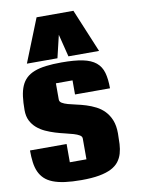

<svg xmlns="http://www.w3.org/2000/svg" viewBox="-117 -1212 1008 1311"><g transform="rotate(-10 387.0 -556.0)"><path d="M281.7 -550.8Q281.7 -535.2 297.1 -525.9Q312.5 -516.6 337.6 -509.5Q362.8 -502.4 395 -495.6Q427.2 -488.8 460.7 -478.3Q494.1 -467.8 526.4 -451.4Q558.6 -435.1 583.7 -408.9Q608.9 -382.8 624.3 -344.7Q639.6 -306.6 639.6 -252.9Q639.6 -214.4 637.7 -179.2Q635.7 -144 627 -114Q618.2 -84 599.6 -59.6Q581.1 -35.2 547.6 -17.8Q514.2 -0.5 463.4 8.8Q412.6 18.1 339.4 18.1Q274.4 18.1 225.8 11.5Q177.2 4.9 142.6 -8.8Q107.9 -22.5 85.7 -43.7Q63.5 -64.9 50.5 -93.8Q37.6 -122.6 32.7 -159.7Q27.8 -196.8 27.8 -242.2H281.7V-115.7H397V-260.3Q397 -274.4 381.6 -283.7Q366.2 -293 341.1 -300.5Q315.9 -308.1 283.7 -315.4Q251.5 -322.8 218 -333Q184.6 -343.3 152.3 -357.9Q120.1 -372.6 95 -394.3Q69.8 -416 54.4 -446.5Q39.1 -477.1 39.1 -519.5Q39.1 -572.3 44.4 -613.5Q49.8 -654.8 63 -685.5Q76.2 -716.3 98.6 -737.5Q121.1 -758.8 155 -772Q189 -785.2 235.6 -791Q282.2 -796.9 344.2 -796.9Q433.1 -796.9 490.5 -785.2Q547.9 -773.4 581.1 -746.1Q614.3 -718.8 627 -674.3Q639.6 -629.9 639.6 -565.4H397V-663.1H281.7ZM485.4 -1129.9 610.4 -829.6H397.9L358.9 -985.8L321.8 -829.6H109.9L230 -1129.9Z"/></g></svg>

Font: Coda Caption ExtraBold
Style: Regular
Weight: 800
Designer: vernon adams
Foundry: vernon adams
Version: Version 1.002